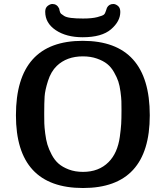

<svg xmlns="http://www.w3.org/2000/svg" viewBox="-20 -922 834 964"><path d="M207 -863Q207 -883 219.5 -892.5Q232 -902 243 -902Q266 -902 277 -879Q277 -878 279.5 -867.5Q282 -857 286.5 -853Q291 -849 302 -842Q313 -835 337 -832Q361 -829 397 -829Q442 -829 468.5 -836Q495 -843 501.5 -848.5Q508 -854 512 -868Q516 -882 517 -883Q527 -902 549 -902Q560 -902 572 -892.5Q584 -883 584 -862Q584 -815 537.5 -775Q491 -735 395 -735Q313 -735 260 -770.5Q207 -806 207 -863ZM60 -343Q60 -717 395 -717Q732 -717 732 -343Q732 22 397 22Q60 22 60 -343ZM202 -345Q202 -320 202.5 -302Q203 -284 207 -252Q211 -220 218 -196.5Q225 -173 239.5 -145.5Q254 -118 274 -100.5Q294 -83 325.5 -71Q357 -59 397 -59Q476 -59 525 -108Q548 -131 562 -163Q576 -195 581.5 -234.5Q587 -274 588.5 -300Q590 -326 590 -366V-373Q590 -397 589.5 -414Q589 -431 585 -461.5Q581 -492 574 -513Q567 -534 552.5 -559.5Q538 -585 518 -601Q498 -617 466.5 -628Q435 -639 396 -639Q315 -639 265 -591Q236 -563 221 -516Q206 -469 204 -437.5Q202 -406 202 -353Z"/></svg>

Font: CMU Sans Serif
Style: Bold
Weight: 700
Version: Version 0.7.0